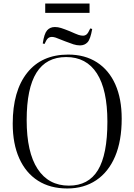

<svg xmlns="http://www.w3.org/2000/svg" viewBox="-20 -1053 761 1087"><path d="M361 14Q264 14 195 -30Q126 -74 89 -156.5Q52 -239 52 -353Q52 -538 134 -641Q216 -744 366 -744Q461 -744 529 -700Q597 -656 633 -575Q669 -494 669 -381Q669 -255 631.5 -167Q594 -79 524.5 -32.5Q455 14 361 14ZM370 -2Q481 -2 534.5 -90Q588 -178 588 -364Q588 -545 528.5 -637.5Q469 -730 355 -730Q242 -730 186.5 -641.5Q131 -553 131 -373Q131 -191 193 -96.5Q255 -2 370 -2ZM433 -796Q415 -796 396 -802Q377 -808 349 -819Q308 -836 295.5 -840Q283 -844 274 -844Q261 -844 252 -836.5Q243 -829 232 -804L222 -807Q230 -862 246.5 -881Q263 -900 291 -900Q308 -900 325.5 -894.5Q343 -889 373 -877Q411 -860 424.5 -855.5Q438 -851 450 -851Q461 -851 470 -858Q479 -865 491 -892L502 -889Q492 -831 475.5 -813.5Q459 -796 433 -796ZM236 -980V-1033H487V-980Z"/></svg>

Font: Literata 72pt Light
Style: Regular
Weight: 300
Designer: Latin by Veronika Burian and Jose Scaglione. Greek by Irene Vlachou. Cyrillic by Vera Evstafieva.
Foundry: TypeTogether
Version: Version 3.002